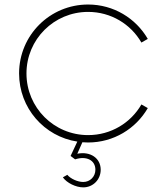

<svg xmlns="http://www.w3.org/2000/svg" viewBox="-20 -623 724 850"><path d="M370.1 -24.9C218.8 -24.9 97.2 -146.5 97.2 -297.9C97.2 -448.7 218.8 -570.3 370.1 -570.3C471.2 -570.3 559.1 -516.1 606 -434.6L634.3 -450.7C581.5 -542 482.9 -603 370.1 -603C200.7 -603 64.5 -466.8 64.5 -297.9C64.5 -144.5 175.8 -18.6 322.3 3.9L292.5 67.4L312.5 82.5C362.8 65.9 402.3 86.4 402.3 128.4C402.3 158.7 378.9 182.6 348.6 182.6C324.2 182.6 293 168.9 277.8 150.9L258.3 162.1C275.9 187 315.9 206.5 348.6 206.5C392.1 206.5 425.8 171.9 425.8 128.4C425.8 77.1 379.9 45.9 322.3 57.6L344.7 6.8C353 7.3 361.3 7.8 370.1 7.8C482.9 7.8 581.5 -53.2 634.3 -144.5L606 -160.6C559.1 -79.1 471.2 -24.9 370.1 -24.9Z"/></svg>

Font: Now ExtraLight
Style: Regular
Weight: 200
Designer: Alfredo Marco Pradil
Foundry: Alfredo Marco Pradil
Version: Version 1.200;hotconv 1.0.109;makeotfexe 2.5.65596